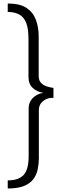

<svg xmlns="http://www.w3.org/2000/svg" viewBox="-20 -862 348 1092"><path d="M24 210V164Q85 164 114 133.5Q143 103 143 24V-247Q143 -281 167 -305Q191 -329 227 -334Q191 -339 166.5 -361.5Q142 -384 142 -424V-640Q142 -699 129 -732Q116 -765 89.5 -779.5Q63 -794 24 -794V-842Q94 -842 131.5 -816.5Q169 -791 184.5 -748.5Q200 -706 200 -656V-431Q200 -404 214 -390Q228 -376 248 -370Q268 -364 284 -362V-305Q264 -307 245 -299Q226 -291 213.5 -275Q201 -259 201 -236V38Q201 70 194.5 101Q188 132 170 156.5Q152 181 117 195.5Q82 210 24 210Z"/></svg>

Font: Exo Thin Light
Style: Regular
Weight: 300
Version: Version 2.000